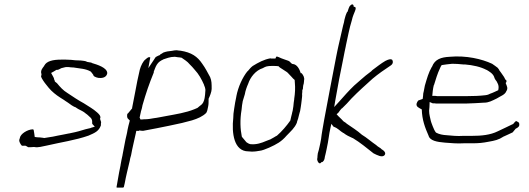

<svg xmlns="http://www.w3.org/2000/svg" viewBox="-20 -721 2424 879"><path d="M68 -80C67 -74 73 -61 80 -54C83 -53 86 -54 94 -54H96C101 -52 103 -51 109 -47C116 -47 126 -47 134 -48H137C154 -44 174 -51 196 -55C260 -70 325 -79 385 -100C415 -113 432 -120 442 -147V-154C442 -157 443 -160 443 -162C442 -164 440 -172 438 -177L439 -180C442 -189 435 -197 425 -206C405 -224 388 -232 364 -248C338 -262 313 -279 289 -295C269 -307 255 -323 241 -340L231 -348V-351C231 -352 229 -353 228 -357V-358C227 -365 223 -370 219 -378L214 -387C222 -391 230 -396 238 -401H241C248 -401 252 -405 261 -409L277 -413C278 -413 280 -414 283 -414H293C297 -414 300 -413 301 -413C307 -413 311 -412 315 -412H317C345 -407 373 -407 396 -393C402 -386 404 -382 408 -377V-374C413 -369 428 -363 439 -364H440C457 -364 469 -372 471 -386C471 -411 426 -425 399 -433L400 -434C396 -435 396 -435 395 -435H394L377 -438V-439C370 -442 360 -443 350 -444C343 -444 334 -445 325 -445L315 -446L306 -447C299 -447 289 -448 282 -448H259C222 -448 193 -441 183 -421L182 -420V-419C177 -412 174 -409 171 -403C171 -401 169 -398 169 -398C167 -389 169 -385 170 -381L168 -370C171 -361 184 -342 191 -334L203 -319C217 -302 237 -286 256 -274L275 -262L276 -261C286 -254 297 -248 308 -239L320 -232L324 -231L338 -222C351 -215 362 -211 373 -201C380 -197 390 -186 396 -181C399 -177 403 -171 402 -160V-155L404 -152L414 -141L397 -136C395 -135 394 -134 387 -133C367 -129 347 -121 324 -116L296 -110H295C288 -109 279 -107 270 -105C252 -101 235 -99 220 -95H219L182 -89L178 -90C177 -90 171 -91 170 -91H168C166 -92 162 -92 158 -92C154 -92 144 -93 139 -94C138 -105 136 -114 134 -127C132 -128 133 -128 130 -129C105 -128 74 -108 71 -90V-88C69 -86 69 -85 69 -83Z M562 -193C561 -178 568 -176 574 -170L573 -164C570 -152 566 -139 564 -127C563 -119 561 -111 560 -106C556 -91 553 -75 550 -59C547 -43 544 -27 541 -12V-11C537 4 535 19 532 34V35C529 48 527 59 525 70L515 127C514 132 513 136 514 138H542C543 138 545 137 547 136C548 133 548 128 551 118C557 84 566 50 574 15C575 7 577 0 580 -10C586 -44 595 -79 602 -112L604 -122H616L619 -124C625 -122 624 -123 635 -122L698 -134C735 -141 772 -149 813 -158L859 -170C885 -178 908 -188 924 -204C928 -210 931 -221 933 -234C935 -243 935 -254 935 -264V-269C940 -279 949 -301 949 -314C949 -338 949 -351 942 -368C931 -388 920 -410 906 -429C884 -462 857 -481 806 -489C801 -489 795 -490 789 -491C783 -491 774 -490 766 -488H765C752 -487 740 -485 727 -480C725 -478 720 -475 714 -472L712 -469C706 -467 702 -465 693 -460C690 -457 688 -452 685 -448L659 -409L668 -458C662 -461 659 -460 647 -450V-449H646C636 -442 625 -421 620 -402C612 -368 605 -334 599 -300C595 -276 589 -252 585 -228V-225L566 -202L564 -201C564 -201 562 -198 562 -195ZM619 -184 620 -186C621 -194 624 -202 625 -209V-210C628 -220 631 -229 632 -237V-238C649 -297 662 -335 684 -389V-393C688 -402 691 -414 698 -425C705 -437 717 -444 726 -448H727V-449C740 -453 758 -461 779 -461H781C785 -460 789 -460 794 -459C797 -459 803 -458 804 -458L809 -457H811C823 -448 837 -441 849 -426C856 -419 864 -411 871 -402C890 -382 903 -358 914 -333V-332C915 -328 922 -317 920 -303C919 -299 920 -295 919 -289L918 -281L917 -274V-273C914 -258 910 -246 896 -237L884 -227L870 -221C831 -205 785 -198 742 -190L710 -184C701 -182 692 -181 685 -180C674 -178 658 -175 645 -175H639C638 -175 634 -174 629 -174H623ZM709 -174Z M1052 -223C1049 -206 1048 -193 1048 -183V-182C1040 -111 1051 -28 1117 -28H1118C1135 -26 1149 -27 1164 -30H1165C1183 -32 1194 -38 1212 -45C1247 -61 1268 -72 1292 -100C1312 -121 1329 -135 1339 -159L1340 -164C1344 -173 1346 -183 1349 -195C1350 -201 1353 -208 1354 -213L1357 -231C1359 -240 1359 -249 1361 -261C1362 -272 1364 -282 1363 -289V-291C1364 -297 1364 -302 1364 -308L1365 -310L1367 -316C1367 -318 1367 -323 1368 -328V-329C1370 -335 1372 -343 1372 -351V-353C1375 -365 1369 -376 1361 -386H1357C1351 -405 1340 -426 1321 -428H1319C1316 -430 1314 -430 1311 -434C1304 -443 1299 -443 1282 -449C1261 -455 1247 -467 1244 -460L1241 -453H1221L1218 -454C1189 -449 1163 -435 1137 -419C1129 -413 1122 -405 1114 -395H1113C1091 -368 1070 -323 1062 -280V-279C1058 -261 1055 -244 1052 -223ZM1091 -256V-257C1094 -267 1097 -277 1101 -290C1103 -304 1110 -324 1116 -337C1126 -368 1151 -399 1183 -409C1186 -410 1195 -417 1207 -418C1211 -419 1218 -419 1222 -419H1237C1241 -419 1246 -419 1253 -418H1255C1260 -412 1264 -410 1272 -405L1292 -392C1293 -392 1297 -388 1298 -387C1303 -381 1308 -377 1315 -369C1319 -364 1324 -359 1329 -355L1330 -340C1332 -320 1331 -294 1327 -269V-267C1325 -256 1324 -245 1323 -234L1320 -215C1319 -209 1317 -205 1317 -203V-202C1314 -193 1313 -184 1310 -173L1309 -169C1293 -146 1270 -119 1248 -100C1244 -98 1240 -96 1234 -92L1216 -82H1215C1208 -79 1202 -77 1197 -75C1179 -67 1153 -58 1127 -61H1126C1117 -63 1112 -68 1108 -70C1101 -78 1095 -86 1088 -94L1087 -96C1080 -130 1078 -172 1086 -219C1087 -233 1089 -246 1091 -256ZM1212 -45Z M1435 -19C1434 -12 1433 -4 1433 2L1432 7C1432 19 1444 36 1451 21L1453 22C1459 20 1466 14 1468 -7L1469 -10C1470 -16 1471 -19 1472 -23L1475 -37L1481 -67L1485 -92C1487 -104 1489 -121 1494 -141L1497 -154L1507 -141C1528 -134 1536 -121 1552 -112H1553C1564 -103 1580 -95 1594 -89H1595C1630 -68 1658 -44 1690 -19C1708 -10 1729 1 1740 -10C1749 -20 1739 -31 1727 -38H1726L1725 -40C1720 -45 1711 -48 1702 -57C1681 -71 1659 -91 1637 -104C1616 -123 1590 -139 1567 -155L1566 -156L1564 -158C1560 -160 1556 -164 1552 -166C1544 -176 1531 -186 1521 -198L1529 -205C1531 -207 1536 -216 1544 -224L1545 -225H1546C1559 -237 1577 -256 1589 -270C1620 -302 1654 -332 1686 -361C1711 -382 1741 -403 1767 -420C1782 -429 1780 -442 1774 -449L1773 -448C1768 -452 1758 -449 1744 -442C1725 -431 1705 -415 1686 -401C1684 -399 1682 -398 1680 -395C1672 -388 1662 -382 1654 -375L1633 -357C1623 -348 1613 -339 1601 -329C1577 -306 1555 -281 1532 -255L1510 -231L1515 -261C1526 -325 1539 -393 1552 -455C1555 -474 1560 -493 1563 -509V-510C1572 -550 1579 -591 1591 -629C1598 -663 1618 -685 1603 -690L1600 -689C1599 -701 1593 -705 1584 -696C1580 -693 1578 -687 1576 -682L1571 -667L1569 -666C1563 -654 1560 -643 1557 -631C1556 -624 1554 -614 1551 -605C1544 -576 1537 -542 1529 -509C1526 -494 1522 -478 1519 -461C1501 -370 1482 -267 1464 -172L1456 -126C1453 -111 1452 -99 1450 -85C1448 -71 1445 -60 1443 -50C1441 -39 1438 -29 1435 -19Z M1887 -246C1885 -232 1897 -228 1911 -220C1912 -173 1926 -136 1942 -100H1943L1942 -99C1949 -77 1980 -71 2017 -68C2045 -66 2073 -63 2103 -65H2143C2171 -65 2191 -67 2216 -72C2245 -77 2263 -81 2284 -95L2285 -96H2286C2301 -103 2313 -108 2327 -115C2332 -121 2337 -127 2341 -132C2346 -134 2356 -140 2357 -146C2359 -158 2355 -161 2349 -164H2348C2342 -171 2337 -162 2329 -153L2326 -152C2304 -142 2284 -131 2259 -120C2225 -103 2184 -99 2140 -99H2101C2073 -97 2048 -100 2025 -102C2007 -103 1991 -106 1976 -114C1970 -121 1965 -133 1961 -143C1957 -154 1953 -162 1950 -178C1947 -192 1942 -207 1946 -230L1947 -254L1961 -248H1970C1974 -247 1977 -247 1980 -247H2114C2142 -248 2168 -249 2195 -251H2196C2218 -251 2233 -260 2254 -270C2273 -282 2289 -286 2297 -301V-302C2308 -317 2300 -327 2295 -341L2298 -345L2299 -350C2298 -352 2297 -355 2297 -355L2294 -356C2290 -365 2286 -372 2279 -381C2275 -386 2272 -392 2266 -399H2265L2266 -400C2264 -404 2261 -407 2258 -411C2249 -417 2243 -423 2233 -429C2186 -451 2114 -468 2038 -461C2000 -459 1971 -450 1958 -416V-415H1957C1942 -389 1935 -363 1925 -329L1920 -303C1918 -297 1917 -290 1917 -284V-283C1917 -283 1917 -281 1916 -275L1915 -268L1895 -261C1892 -258 1888 -251 1887 -246ZM1966 -331 1967 -332C1975 -357 1982 -383 1995 -410C1995 -412 2000 -420 2002 -423C2018 -426 2033 -427 2050 -429H2051C2067 -429 2081 -428 2100 -426H2108C2145 -423 2181 -415 2207 -401H2208C2219 -394 2237 -385 2243 -367V-366C2246 -358 2250 -353 2254 -348C2256 -342 2265 -333 2262 -314L2261 -308C2249 -303 2239 -297 2224 -292C2220 -290 2213 -286 2201 -285C2175 -282 2147 -281 2120 -281H1981C1980 -281 1978 -281 1973 -282H1959C1960 -297 1962 -315 1966 -331Z"/></svg>

Font: Scribbler
Style: HLIta
Weight: 100
Designer: Mew Too
Foundry: Cannot Into Space Fonts
Version: Version 1.001